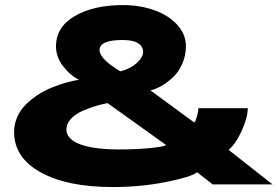

<svg xmlns="http://www.w3.org/2000/svg" viewBox="-20 -726 1093 756"><path d="M424.5 10.5Q244.5 10.5 140 -47.5Q35.5 -105.5 35.5 -206Q35.5 -237 47.8 -265Q60 -293 81.2 -314Q102.5 -335 128.2 -352Q154 -369 183.5 -381Q213 -393 239.5 -400.5Q266 -408 291 -412Q256.5 -428.5 228.5 -465.2Q200.5 -502 200.5 -543Q200.5 -620 274.8 -663Q349 -706 464.5 -706Q531 -706 587.2 -686Q643.5 -666 677.8 -628.5Q712 -591 712 -544.5Q712 -506.5 697.2 -473.8Q682.5 -441 660 -420.5Q637.5 -400 615 -387.2Q592.5 -374.5 572.5 -370L745 -243.5Q750 -248.5 755.5 -267.5Q761 -286.5 761 -300H955.5Q955.5 -262.5 931.2 -209.8Q907 -157 880 -136L1053 0H817.5L756.5 -47.5Q730.5 -28.5 631.5 -9Q532.5 10.5 424.5 10.5ZM454 -445Q492.5 -455 518 -477.5Q543.5 -500 543.5 -522.5Q543.5 -542.5 524.2 -555.5Q505 -568.5 463 -568.5Q372 -568.5 372 -529Q372 -494 454 -445ZM446 -137.5Q515 -137.5 569.5 -142.8Q624 -148 634 -155L403.5 -320Q379.5 -315.5 355.5 -308.2Q331.5 -301 303.8 -288.8Q276 -276.5 258.8 -257.5Q241.5 -238.5 241.5 -216.5Q241.5 -195 258.5 -179.2Q275.5 -163.5 305.2 -154.5Q335 -145.5 370 -141.5Q405 -137.5 446 -137.5Z"/></svg>

Font: League Mono Extended ExtraBold
Style: Regular
Weight: 800
Width: 9
Designer: Tyler Finck
Foundry: The League of Moveable Type / Tyler Finck
Version: Version 2.210